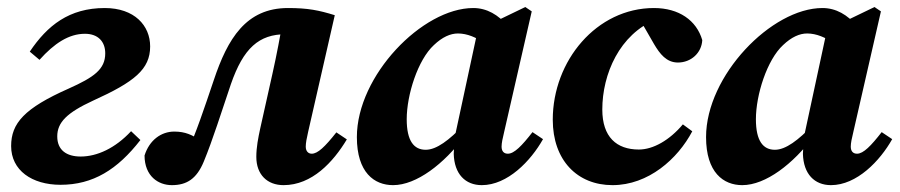

<svg xmlns="http://www.w3.org/2000/svg" viewBox="-20 -522 2611 557"><path d="M155.6 14.1C249.8 14.1 320.7 -30 387.3 -115.8L360.3 -141.4C314.2 -91.9 261.6 -67.9 214 -67.9C173.3 -67.9 146.1 -86.3 146.1 -126.3C146.1 -167 174.1 -195 250.1 -230.1C369.9 -284.4 415.6 -320.9 415.6 -387.3C415.6 -447.9 370 -498.7 283.9 -498.7C180.7 -498.7 117.3 -448 66.4 -372.2L94.6 -348.4C137.3 -396.1 179.7 -424 226.4 -424C264.7 -424 285.3 -401.1 285.3 -367.3C285.3 -320.8 252.3 -297.8 179.4 -265.1C50.4 -208 12.3 -164.3 12.3 -98.3C12.3 -28 72.4 14.1 155.6 14.1Z M478.6 15.1C521.6 15.1 550.5 -3.1 571.2 -53.3C597.1 -115.9 622.8 -198.2 649.8 -277.8C686.1 -382.3 731.1 -422.7 809.2 -422.7C826 -422.7 839.3 -421.4 857.3 -418.3L803.1 -474.4C792.9 -418.3 782.7 -362.9 770.4 -308.2L735 -149.7C728.9 -121.6 723.6 -94.5 723.6 -66.9C723.6 -15.5 755.3 15.1 802.6 15.1C885.1 15.1 946.7 -51.9 986.2 -117.6L955.8 -138C922.4 -95.8 901.7 -76.1 884.3 -76.1C874.4 -76.1 867 -83.3 867 -96.6C867 -106.9 869.6 -120.7 873.9 -139.3L951.2 -477.9C905.1 -492.2 873.3 -498.7 815.5 -498.7C693.8 -498.7 640.3 -409.9 600.1 -289.2C570.8 -202.5 549.8 -139.3 520.6 -73.7L541.2 -50.4L581 -102.2L560.1 -115.7C537.7 -130.1 518.1 -140.3 485.6 -140.3C447.8 -140.3 413.3 -115.7 399.3 -70.8C399.6 -10.6 439.5 15.1 478.6 15.1Z M1120.3 15.1C1188.4 15.1 1268.1 -46.7 1328.1 -127H1331.8L1325.6 -159.8C1283 -115.5 1246.6 -87.5 1214.9 -87.5C1181 -87.5 1159.9 -112.9 1159.9 -176.1C1159.9 -246.9 1192.2 -348.4 1238.7 -391.2C1263.3 -414.6 1286.6 -424.9 1308.6 -424.9C1335.5 -424.9 1362.3 -413.2 1385.9 -396.5L1453.7 -446.1C1425.5 -479.2 1392.4 -498.7 1352.9 -498.7C1205.3 -498.7 1015.3 -302.6 1015.3 -124.3C1015.3 -21.3 1065.9 15.1 1120.3 15.1ZM1377.7 15.1C1452.6 15.1 1519.9 -55.3 1555.3 -118.3L1524.8 -138.7C1494.1 -99.3 1471.9 -76.1 1453.3 -76.1C1441.8 -76.1 1435.1 -83.3 1435.1 -96.6C1435.1 -106.9 1438.1 -120.7 1442.6 -139.3L1522.6 -489L1503.9 -501.6L1372.7 -438.3L1366.4 -436.6L1295.1 -105.1L1299.2 -103.6C1297.2 -92.9 1296.3 -85.5 1296.3 -75.8C1297.8 -17.2 1329.9 15.1 1377.7 15.1Z M1756.9 15.1C1861 15.1 1946.2 -61.1 1988.3 -141.1L1961 -161.2C1922.3 -115.1 1874.8 -88.2 1833.3 -88.2C1768.7 -88.2 1727.3 -124.5 1727.3 -204.3C1727.3 -307.4 1777.6 -422.7 1883.2 -465.6H1900.4V-478H1829.1L1877.6 -393.8C1894.2 -365.9 1913.2 -340.6 1946.7 -340.6C1984.7 -340.6 2015.5 -368.5 2017.3 -405.7C2000.6 -463 1949.5 -498.7 1877.1 -498.7C1711 -498.7 1583.6 -345.9 1583.6 -174.7C1583.6 -56.9 1654.9 15.1 1756.9 15.1Z M2133.3 15.1C2201.4 15.1 2281.1 -46.7 2341.1 -127H2344.8L2338.6 -159.8C2296 -115.5 2259.6 -87.5 2227.9 -87.5C2194 -87.5 2172.9 -112.9 2172.9 -176.1C2172.9 -246.9 2205.2 -348.4 2251.7 -391.2C2276.3 -414.6 2299.6 -424.9 2321.6 -424.9C2348.5 -424.9 2375.3 -413.2 2398.9 -396.5L2466.7 -446.1C2438.5 -479.2 2405.4 -498.7 2365.9 -498.7C2218.3 -498.7 2028.3 -302.6 2028.3 -124.3C2028.3 -21.3 2078.9 15.1 2133.3 15.1ZM2390.7 15.1C2465.6 15.1 2532.9 -55.3 2568.3 -118.3L2537.8 -138.7C2507.1 -99.3 2484.9 -76.1 2466.3 -76.1C2454.8 -76.1 2448.1 -83.3 2448.1 -96.6C2448.1 -106.9 2451.1 -120.7 2455.6 -139.3L2535.6 -489L2516.9 -501.6L2385.7 -438.3L2379.4 -436.6L2308.1 -105.1L2312.2 -103.6C2310.2 -92.9 2309.3 -85.5 2309.3 -75.8C2310.8 -17.2 2342.9 15.1 2390.7 15.1Z"/></svg>

Font: Source Serif 4 Variable
Style: Italic
Weight: 400
Italic angle: -12°
Designer: Frank Grießhammer
Foundry: Adobe Systems Incorporated
Version: Version 4.004;hotconv 1.0.116;makeotfexe 2.5.65601